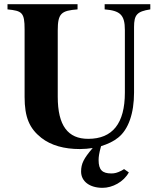

<svg xmlns="http://www.w3.org/2000/svg" viewBox="-20 -696 762 921"><path d="M423 16C382 64 369 89 369 127C369 174 410 205 472 205C519 205 573 177 598 131L575 115C572 117 570 119 562 123C542 133 530 136 514 136C471 136 453 119 453 72C453 57 455 40 464 8C464 7 465 6 465 5C497 -5 525 -18 547 -36C596 -75 623 -152 623 -252V-566C623 -625 637 -641 701 -651V-676H482V-651C556 -645 579 -625 579 -552V-252C579 -104 520 -30 403 -30C306 -30 257 -93 257 -232V-550C257 -632 274 -645 352 -651V-676H16V-651C86 -644 98 -636 98 -555V-231C98 -134 121 -80 178 -35C225 2 289 19 363 19C384 19 405 17 425 14Z"/></svg>

Font: XITS Math
Style: Bold
Weight: 700
Designer: MicroPress Inc., with final additions and corrections provided by Coen Hoffman, Elsevier (retired)
Version: Version 1.105